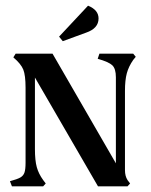

<svg xmlns="http://www.w3.org/2000/svg" viewBox="-20 -656 530 676"><path d="M420 -336V-57Q420 -36 429 -22L438 -10L429 0H325L103 -383V-131Q103 -91 109.5 -67.5Q116 -44 132 -22L141 -10L132 0H22L15 -18Q41 -25 51.5 -31Q62 -37 66 -48Q70 -59 70 -83V-347Q70 -391 62 -411Q54 -431 27 -454L35 -467H165L388 -81V-384Q388 -414 375.5 -426Q363 -438 324 -449L330 -467H449L458 -456L449 -445Q433 -422 426.5 -398Q420 -374 420 -336ZM327 -591Q327 -556 283 -541L201 -511L188 -527L290 -636Q327 -621 327 -591Z"/></svg>

Font: Katibeh
Style: Regular
Weight: 400
Designer: Arabic design by Kourosh Beigpour, Latin design by Eduardo Tunni, engineering by Lasse Fister
Version: Version 1.000